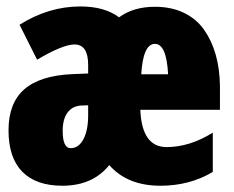

<svg xmlns="http://www.w3.org/2000/svg" viewBox="-20 -575 736 604"><path d="M232.9 -554.7Q309.1 -554.7 354.5 -520.5Q399.9 -553.7 467.3 -553.7Q519.5 -553.7 559.1 -534.4Q598.6 -515.1 622.6 -480.5Q669.9 -412.6 671.9 -306.6V-229.5H421.4Q426.3 -112.3 503.9 -112.3Q576.7 -112.3 649.4 -157.7V-34.2Q576.7 9.3 484.9 9.3Q380.4 9.3 323.7 -55.7Q271.5 9.3 176.3 9.3Q93.3 9.3 50 -34.9Q6.8 -79.1 6.8 -165Q6.8 -251 56.6 -294.2Q106.4 -337.4 207.5 -341.8L257.3 -343.8V-371.1Q257.3 -435.1 214.4 -435.1Q177.7 -435.1 96.7 -387.2L41.5 -497.1Q132.8 -554.7 232.9 -554.7ZM508.8 -341.3Q503.9 -437 467.3 -437Q430.2 -437 424.3 -341.3ZM257.3 -211.4V-243.7Q251.5 -243.2 240.7 -243.2Q210 -243.2 193.6 -222.4Q177.2 -201.7 177.2 -163.6Q177.2 -108.9 202.4 -108.9Q227.5 -108.9 242.4 -137Q257.3 -165 257.3 -211.4Z"/></svg>

Font: Open Sans Hebrew Condensed Extra Bold
Style: Regular
Weight: 800
Width: 3
Foundry: Ascender Corporation, Yanek Iontef
Version: Version 2.001;PS 002.001;hotconv 1.0.70;makeotf.lib2.5.58329